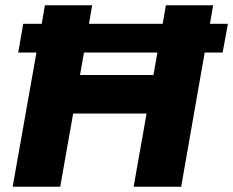

<svg xmlns="http://www.w3.org/2000/svg" viewBox="-20 -707 883 727"><path d="M28 0H208L257 -277H535L486 0H666L755 -508H823L843 -617H775L787 -687H608L596 -617H317L329 -687H150L138 -617H68L49 -508H118ZM283 -423 298 -508H576L561 -423Z"/></svg>

Font: Archivo ExtraBold
Style: Italic
Weight: 800
Italic angle: -10°
Designer: Hector Gatti
Foundry: Omnibus-Type
Version: Version 2.001